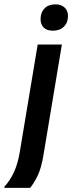

<svg xmlns="http://www.w3.org/2000/svg" viewBox="-67 -707 336 893"><path d="M-46.7 166.7V161.7Q-20 132.5 -2.1 93.8Q15.8 55 25 0L108.3 -500H220.8L135 15Q125 74.2 109.2 107.9Q93.3 141.7 73.3 166.7ZM179.2 -564.2Q150.8 -564.2 136.2 -578.8Q121.7 -593.3 121.7 -618.3Q121.7 -649.2 140 -667.9Q158.3 -686.7 190.8 -686.7Q218.3 -686.7 233.8 -671.7Q249.2 -656.7 249.2 -632.5Q249.2 -601.7 230 -582.9Q210.8 -564.2 179.2 -564.2Z"/></svg>

Font: Familjen Grotesk Medium
Style: Italic
Weight: 500
Italic angle: -9.46201°
Designer: Anders Wikstroem, Jonas Baeckman, Matilda Gysing, Kristian Moeller
Foundry: Familjen STHLM AB
Version: Version 2.002; ttfautohint (v1.8.4.7-5d5b)